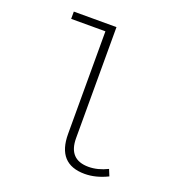

<svg xmlns="http://www.w3.org/2000/svg" viewBox="-133 -825 865 943"><g transform="rotate(20 300.0 -353.5)"><path d="M414 12Q271 12 271 -145V-681H92V-719H315V-139Q315 -27 420 -27Q468 -27 519 -52L533 -18Q472 12 414 12Z"/></g></svg>

Font: TypoPRO Source Code Pro
Style: Regular
Weight: 300
Monospace: yes
Designer: Paul D. Hunt, Teo Tuominen
Foundry: Adobe Systems Incorporated
Version: Version 2.010;PS 1.0;hotconv 1.0.84;makeotf.lib2.5.63406